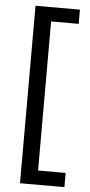

<svg xmlns="http://www.w3.org/2000/svg" viewBox="-59 -750 441 943"><g transform="rotate(5 161.5 -278.5)"><path d="M296 159V89H160V-646H296V-716H77V159Z"/></g></svg>

Font: Noto Sans Lao SemiCondensed
Style: Regular
Weight: 400
Width: 4
Designer: Monotype Design Team
Foundry: Monotype Imaging Inc.
Version: Version 2.004